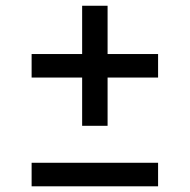

<svg xmlns="http://www.w3.org/2000/svg" viewBox="-20 -735 660 668"><path d="M90 -547H530V-465.2H90ZM354.3 -715V-297.3H265.8V-715ZM90 -168.7H530V-86.8H90Z"/></svg>

Font: Monaspace Krypton Var
Style: Regular
Weight: 400
Designer: Riley Cran and the Lettermatic Team
Version: Version 1.101 (Monaspace Krypton Var)